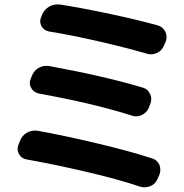

<svg xmlns="http://www.w3.org/2000/svg" viewBox="-20 -795 811 846"><path d="M196.3 -656.2Q174.8 -660.2 163.1 -678.7Q157.2 -690.4 157.2 -701.2Q157.2 -710 161.1 -718.8L165 -729.5Q174.8 -752.9 196.3 -765.6Q212.9 -775.4 232.4 -775.4Q237.3 -775.4 243.2 -775.4Q341.8 -759.8 465.8 -733.4Q589.8 -707 676.8 -682.6Q699.2 -675.8 709 -654.3Q713.9 -643.6 713.9 -631.8Q713.9 -622.1 710 -611.3L702.1 -593.8Q693.4 -571.3 670.9 -561.5Q658.2 -555.7 644.5 -555.7Q635.7 -555.7 626 -558.6Q540 -584 417 -612.3Q293.9 -640.6 196.3 -656.2ZM151.4 -382.8Q128.9 -387.7 118.2 -406.2Q111.3 -418 111.3 -429.7Q111.3 -438.5 115.2 -447.3L120.1 -460Q128.9 -483.4 150.4 -496.1Q167 -504.9 184.6 -504.9Q190.4 -504.9 197.3 -503.9Q441.4 -459 608.4 -409.2Q630.9 -403.3 640.6 -381.8Q646.5 -370.1 646.5 -358.4Q646.5 -348.6 642.6 -337.9L635.7 -320.3Q627 -298.8 604.5 -288.1Q591.8 -282.2 579.1 -282.2Q569.3 -282.2 559.6 -286.1Q389.6 -339.8 151.4 -382.8ZM95.7 -92.8Q74.2 -96.7 63.5 -116.2Q57.6 -127 57.6 -138.7Q57.6 -146.5 60.5 -155.3L68.4 -174.8Q77.1 -198.2 99.6 -210.9Q116.2 -219.7 133.8 -219.7Q139.6 -219.7 146.5 -218.8Q264.6 -197.3 408.7 -163.1Q552.7 -128.9 651.4 -96.7Q672.9 -89.8 682.6 -68.4Q686.5 -57.6 686.5 -46.9Q686.5 -36.1 682.6 -25.4L673.8 -5.9Q664.1 16.6 641.6 25.4Q629.9 30.3 617.2 30.3Q606.4 30.3 596.7 27.3Q502 -4.9 359.4 -38.1Q216.8 -71.3 95.7 -92.8Z"/></svg>

Font: Gen Jyuu Gothic P Bold
Style: Bold
Weight: 700
Designer: [Source Han Sans]
Ryoko NISHIZUKA  (kana & ideographs); Paul D. Hunt (Latin, Greek & Cyrillic); Wenlong ZHANG  (bopomofo
Version: Version 1.002.20150607